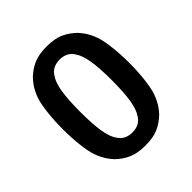

<svg xmlns="http://www.w3.org/2000/svg" viewBox="-183 -769 905 905"><g transform="rotate(-45 270.0 -316.0)"><path d="M48.5 -316.5Q48.5 -406.5 62 -473.5Q75.5 -540.5 121.5 -589Q147.5 -615 182.2 -630.8Q217 -646.5 270.5 -646.5Q324 -646.5 358 -630.8Q392 -615 418.5 -589Q464 -540.5 477.8 -473.5Q491.5 -406.5 491.5 -316.5Q491.5 -226.5 477.8 -159.5Q464 -92.5 418.5 -44Q392 -18 357.8 -2.2Q323.5 13.5 270 13.5Q217 13.5 182.5 -2.2Q148 -18 121.5 -44Q76 -92.5 62.2 -159.5Q48.5 -226.5 48.5 -316.5ZM164.5 -316.5Q164.5 -235 172.5 -185Q180.5 -135 200 -109Q211.5 -91 229.5 -82.2Q247.5 -73.5 270 -73.5Q293 -73.5 310.8 -82.2Q328.5 -91 340 -109Q359 -135 367.2 -185Q375.5 -235 375.5 -316.5Q375.5 -398.5 367.2 -448.2Q359 -498 340 -524Q328.5 -542 310.8 -550.8Q293 -559.5 270 -559.5Q247.5 -559.5 229.5 -550.8Q211.5 -542 200 -524Q181 -498 172.8 -448.2Q164.5 -398.5 164.5 -316.5Z"/></g></svg>

Font: Signika Negative Light Medium
Style: Regular
Weight: 500
Version: Version 2.001